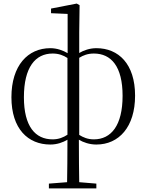

<svg xmlns="http://www.w3.org/2000/svg" viewBox="-20 -796 822 1076"><path d="M520 14C646 14 737 -84 737 -260C737 -438 644 -526 520 -526C483 -526 449 -514 424 -499V-615L426 -767L410 -776L266 -748V-722L359 -718V-498C334 -513 300 -526 262 -526C136 -526 44 -429 44 -251C44 -74 137 14 262 14C300 14 333 2 358 -13C358 88 357 159 356 225L254 233V260H520V233L424 225C423 160 422 95 422 -13C447 2 482 14 520 14ZM358 -41C335 -26 309 -15 275 -15C178 -15 114 -87 114 -251C114 -419 178 -496 275 -496C309 -496 335 -486 358 -471ZM424 -472C446 -486 472 -496 506 -496C603 -496 667 -424 667 -259C667 -93 603 -15 506 -15C472 -15 446 -26 424 -40Z"/></svg>

Font: Source Han Serif CN Light
Style: Regular
Weight: 300
Designer: Ryoko NISHIZUKA 西塚涼子 (kana & ideographs); Frank Grießhammer (Latin, Greek & Cyrillic); Wenlong ZHANG 张文龙 (bopomofo); San
Foundry: Adobe
Version: Version 2.003;hotconv 1.1.1;makeotfexe 2.6.0